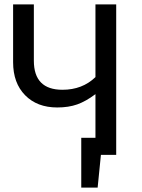

<svg xmlns="http://www.w3.org/2000/svg" viewBox="-20 -709 652 879"><path d="M512 -689V0H442L427 150H352V-78H417V-278Q373 -245 333.5 -231Q294 -217 242 -217Q150 -217 95 -273Q40 -329 40 -424V-689H135V-431Q135 -298 266 -298Q357 -298 417 -356V-689Z"/></svg>

Font: Fira GO
Style: Regular
Weight: 400
Designer: Carrois Corporate
Foundry: Carrois Corporate GbR
Version: Version 0.300